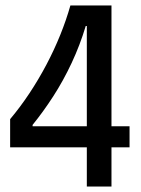

<svg xmlns="http://www.w3.org/2000/svg" viewBox="-20 -681 514 701"><path d="M17 -143V-246Q54 -290 87.5 -340.5Q121 -391 149.5 -445Q178 -499 200 -553.5Q222 -608 237 -661H387V0H297V-586H293Q272 -516 241.5 -451Q211 -386 174.5 -329.5Q138 -273 99 -225V-220H453V-143Z"/></svg>

Font: Bricolage Grotesque 72pt SemiCondensed
Style: Regular
Weight: 400
Width: 4
Designer: Mathieu Triay
Foundry: Atelier Triay
Version: Version 1.001;gftools[0.9.33.dev8+g029e19f]